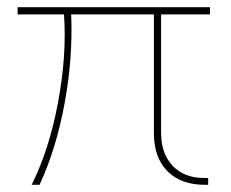

<svg xmlns="http://www.w3.org/2000/svg" viewBox="-20 -514 643 534"><path d="M90 0H68Q117 -98 141.5 -229.5Q166 -361 158 -474H29V-494H564V-474H428V-145Q428 -87 460 -53Q492 -19 548 -19H559V0H550Q483 0 445.5 -38Q408 -76 408 -144V-474H178Q183 -352 159.5 -225.5Q136 -99 90 0Z"/></svg>

Font: Blinker Thin
Style: Regular
Weight: 100
Designer: Juergen Huber
Foundry: supertype
Version: Version 1.017;hotconv 1.0.117;makeotfexe 2.5.65602